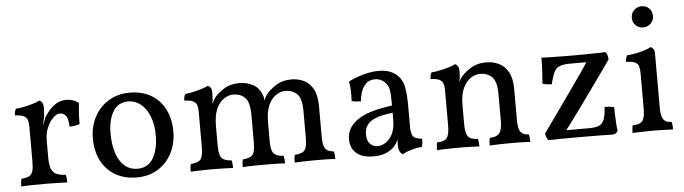

<svg xmlns="http://www.w3.org/2000/svg" viewBox="-45 -882 3824 1074"><g transform="rotate(-5 1866.5 -345.0)"><path d="M201 -147Q201 -104 210 -81.5Q219 -59 239 -50.5Q259 -42 290 -40Q293 -32 294 -21.5Q295 -11 295 3Q280 2 259.5 1.5Q239 1 216 0.5Q193 0 169 0Q134 0 95.5 0.5Q57 1 37 3Q37 -11 38 -21.5Q39 -32 42 -40Q69 -42 84 -49.5Q99 -57 105 -75.5Q111 -94 111 -127V-227H201ZM201 -293V-214H111V-325L201 -423Q201 -389 195 -361.5Q189 -334 184 -307ZM179 -301Q190 -329 196 -347Q202 -365 209 -377Q231 -412 261 -435Q291 -458 330 -458Q368 -458 399 -434Q397 -418 395 -397Q393 -376 392.5 -355Q392 -334 392 -316Q383 -313 367.5 -310Q352 -307 335 -307Q333 -355 319.5 -370Q306 -385 286 -385Q269 -385 249 -365.5Q229 -346 215 -314Q201 -282 201 -243ZM111 -214V-325Q111 -349 106 -364Q101 -379 85 -387Q69 -395 36 -396Q36 -407 38 -416Q40 -425 45 -433Q76 -435 116 -445Q156 -455 179 -467Q188 -464 194.5 -454.5Q201 -445 201 -423Z M685 9Q617 9 566 -20.5Q515 -50 487 -103.5Q459 -157 459 -229Q459 -297 488 -351Q517 -405 568 -436Q619 -467 685 -467Q756 -467 806.5 -437Q857 -407 884 -353.5Q911 -300 911 -229Q911 -161 882.5 -107Q854 -53 803.5 -22Q753 9 685 9ZM693 -39Q753 -39 782 -88.5Q811 -138 811 -217Q811 -279 792.5 -324.5Q774 -370 743 -394.5Q712 -419 675 -419Q617 -419 588.5 -372Q560 -325 560 -250Q560 -183 576.5 -135.5Q593 -88 623 -63.5Q653 -39 693 -39Z M988 3Q988 -11 989 -21.5Q990 -32 993 -40Q1033 -42 1047.5 -59.5Q1062 -77 1062 -127V-325Q1062 -349 1057 -364Q1052 -379 1036 -387Q1020 -395 987 -396Q987 -407 989 -416Q991 -425 996 -433Q1013 -434 1038.5 -439.5Q1064 -445 1088 -452.5Q1112 -460 1125 -467Q1134 -464 1140.5 -455Q1147 -446 1147 -427Q1147 -411 1145.5 -390Q1144 -369 1139 -328L1129 -327Q1143 -365 1149.5 -378Q1156 -391 1159 -395Q1175 -418 1212.5 -442.5Q1250 -467 1302 -467Q1344 -467 1379 -448Q1414 -429 1430 -383Q1434 -371 1434 -350H1431Q1440 -375 1451 -390Q1468 -413 1505 -437.5Q1542 -462 1594 -462Q1632 -462 1664 -446.5Q1696 -431 1715.5 -395.5Q1735 -360 1735 -299V-127Q1735 -93 1741.5 -74.5Q1748 -56 1761.5 -49Q1775 -42 1795 -40Q1798 -31 1799 -21Q1800 -11 1800 3Q1778 1 1749.5 0.5Q1721 0 1691 0Q1671 0 1650 0.5Q1629 1 1609 1.5Q1589 2 1572 3Q1572 -11 1573 -21.5Q1574 -32 1577 -40Q1604 -42 1619 -49.5Q1634 -57 1640 -75.5Q1646 -94 1646 -127V-279Q1646 -350 1620.5 -375.5Q1595 -401 1554 -401Q1529 -401 1503 -384.5Q1477 -368 1460 -331.5Q1443 -295 1443 -234V-127Q1443 -75 1459 -58.5Q1475 -42 1513 -40Q1516 -31 1517 -21Q1518 -11 1518 3Q1493 1 1460.5 0.5Q1428 0 1399 0Q1370 0 1338.5 0.5Q1307 1 1280 3Q1280 -11 1281 -21.5Q1282 -32 1285 -40Q1312 -42 1327 -49.5Q1342 -57 1348 -75.5Q1354 -94 1354 -127V-284Q1354 -355 1328.5 -380.5Q1303 -406 1262 -406Q1237 -406 1211 -389.5Q1185 -373 1168 -336.5Q1151 -300 1151 -239V-127Q1151 -77 1166 -59.5Q1181 -42 1221 -40Q1224 -31 1225 -21Q1226 -11 1226 3Q1209 2 1188 1.5Q1167 1 1146 0.5Q1125 0 1107 0Q1090 0 1068 0.5Q1046 1 1025 1.5Q1004 2 988 3Z M2179 9Q2168 4 2161.5 -9Q2155 -22 2155 -50Q2155 -59 2156 -71.5Q2157 -84 2160 -94H2162Q2159 -78 2148.5 -59.5Q2138 -41 2121 -27Q2104 -12 2078 -2.5Q2052 7 2015 7Q1952 7 1919 -21.5Q1886 -50 1886 -99Q1886 -138 1904.5 -165.5Q1923 -193 1952.5 -211.5Q1982 -230 2016.5 -241Q2051 -252 2084 -258Q2117 -264 2142 -268Q2142 -309 2140.5 -332Q2139 -355 2134.5 -368.5Q2130 -382 2121 -392Q2109 -407 2093.5 -414.5Q2078 -422 2059 -422Q2026 -422 2007 -401.5Q1988 -381 1980 -354Q1972 -327 1971 -306Q1960 -306 1943.5 -307.5Q1927 -309 1919 -313Q1921 -338 1920 -369Q1919 -400 1914 -422Q1955 -443 2000.5 -455Q2046 -467 2084 -467Q2121 -467 2147.5 -456.5Q2174 -446 2190 -429Q2216 -404 2224 -363.5Q2232 -323 2232 -256V-146Q2232 -118 2236.5 -101.5Q2241 -85 2254 -77.5Q2267 -70 2294 -68Q2294 -58 2293 -45.5Q2292 -33 2288 -22Q2263 -21 2232.5 -12.5Q2202 -4 2179 9ZM2043 -48Q2065 -48 2088 -62.5Q2111 -77 2126.5 -108Q2142 -139 2142 -189V-227Q2117 -224 2089 -218.5Q2061 -213 2037 -202Q2013 -191 1998 -171.5Q1983 -152 1983 -119Q1983 -82 2001 -65Q2019 -48 2043 -48Z M2445 -214V-325Q2445 -349 2440 -364Q2435 -379 2419 -387Q2403 -395 2370 -396Q2370 -407 2372 -416Q2374 -425 2379 -433Q2410 -435 2450 -445Q2490 -455 2513 -467Q2522 -464 2528.5 -454.5Q2535 -445 2535 -423ZM2831 -127Q2831 -75 2845.5 -57.5Q2860 -40 2890 -40Q2893 -31 2894 -21Q2895 -11 2895 3Q2873 1 2845 0.5Q2817 0 2786 0Q2766 0 2744 0.5Q2722 1 2702.5 1.5Q2683 2 2667 3Q2667 -11 2668 -21.5Q2669 -32 2672 -40Q2708 -40 2724.5 -58.5Q2741 -77 2741 -127V-279Q2741 -350 2715 -375.5Q2689 -401 2648 -401Q2622 -401 2596 -384.5Q2570 -368 2552.5 -331.5Q2535 -295 2535 -234V-127Q2535 -77 2550 -58.5Q2565 -40 2604 -40Q2607 -31 2608 -21Q2609 -11 2609 3Q2595 2 2575 1.5Q2555 1 2533 0.5Q2511 0 2490 0Q2470 0 2448 0.5Q2426 1 2406 1.5Q2386 2 2371 3Q2371 -11 2372 -21.5Q2373 -32 2376 -40Q2415 -40 2430 -58.5Q2445 -77 2445 -127V-325L2535 -423Q2535 -411 2534 -396Q2533 -381 2528 -364Q2531 -369 2534 -375.5Q2537 -382 2543 -390Q2560 -413 2597.5 -437.5Q2635 -462 2688 -462Q2726 -462 2758.5 -446.5Q2791 -431 2811 -395.5Q2831 -360 2831 -299Z M2998 2Q2991 -5 2986.5 -15.5Q2982 -26 2982 -38Q3003 -67 3032.5 -108.5Q3062 -150 3095 -196.5Q3128 -243 3159.5 -287.5Q3191 -332 3216 -368.5Q3241 -405 3254 -426L3274 -414H3154Q3118 -414 3097 -406Q3076 -398 3064.5 -375Q3053 -352 3043 -308Q3031 -308 3016.5 -310Q3002 -312 2991 -316Q2994 -349 2996 -386Q2998 -423 2998 -461Q3019 -460 3050 -459.5Q3081 -459 3116 -458.5Q3151 -458 3181 -458Q3211 -458 3244.5 -458.5Q3278 -459 3308.5 -459.5Q3339 -460 3358 -461Q3365 -453 3368 -441Q3371 -429 3371 -418Q3345 -381 3308 -329Q3271 -277 3231 -221.5Q3191 -166 3154.5 -116Q3118 -66 3092 -33L3084 -45H3228Q3264 -45 3284 -53Q3304 -61 3313.5 -84.5Q3323 -108 3326 -156Q3338 -156 3351 -155Q3364 -154 3379 -150Q3379 -134 3380 -109.5Q3381 -85 3382.5 -60Q3384 -35 3387 -17Q3378 2 3355 2Q3330 1 3305.5 1Q3281 1 3250.5 0.5Q3220 0 3176 0Q3110 0 3067.5 0.5Q3025 1 2998 2Z M3469 3Q3469 -7 3470 -18.5Q3471 -30 3474 -40Q3514 -40 3528.5 -58.5Q3543 -77 3543 -127V-325Q3543 -349 3538.5 -364.5Q3534 -380 3518 -388Q3502 -396 3468 -396Q3468 -407 3470 -416Q3472 -425 3477 -433Q3492 -433 3519.5 -438Q3547 -443 3573 -451Q3599 -459 3611 -467Q3620 -464 3626.5 -455Q3633 -446 3633 -427V-127Q3633 -77 3646.5 -58.5Q3660 -40 3692 -40Q3695 -30 3696 -17Q3697 -4 3697 3Q3680 2 3661 1.5Q3642 1 3622.5 0.5Q3603 0 3584 0Q3565 0 3544.5 0.5Q3524 1 3505 1.5Q3486 2 3469 3ZM3580 -580Q3555 -580 3538 -597Q3521 -614 3521 -638Q3521 -665 3539 -682Q3557 -699 3580 -699Q3607 -699 3623.5 -682Q3640 -665 3640 -638Q3640 -615 3622.5 -597.5Q3605 -580 3580 -580Z"/></g></svg>

Font: Vollkorn
Style: Regular
Weight: 400
Designer: Friedrich Althausen
Foundry: Friedrich Althausen
Version: Version 5.001